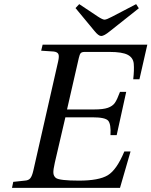

<svg xmlns="http://www.w3.org/2000/svg" viewBox="-20 -908 732 928"><path d="M345 -869 363 -888 453 -828Q476 -813 485 -813Q495 -813 521 -827L638 -888L651 -868L511 -757Q483 -734 469 -734Q456 -734 436 -759ZM38 0 44 -29 100 -35Q118 -36 126.5 -46.5Q135 -57 141 -83L261 -611Q267 -637 262 -647Q257 -657 239 -659L179 -663L186 -692H692L654 -525H624Q629 -570 626.5 -599.5Q624 -629 597.5 -643Q571 -657 510 -657H389Q376 -657 370.5 -651.5Q365 -646 361 -628L304 -379H435Q479 -379 501.5 -387Q524 -395 535 -410.5Q546 -426 560 -464H590L544 -255H514Q517 -308 503 -324.5Q489 -341 427 -341H296L245 -122Q237 -87 238 -72Q239 -57 250 -48Q267 -35 362 -35Q458 -35 501 -61Q544 -87 581 -176H611L560 0Z"/></svg>

Font: Heuristica
Style: Italic
Weight: 400
Italic angle: -13°
Version: Version 1.0.2